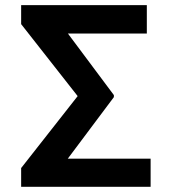

<svg xmlns="http://www.w3.org/2000/svg" viewBox="-20 -720 670 740"><path d="M560.5 0H61.5V-72.3L279.3 -349.6L61.5 -627V-700.2H545.9V-590.8H241.7L418.9 -353.5V-345.7L241.2 -108.4H560.5Z"/></svg>

Font: Pretendard GOV SemiBold
Style: Regular
Weight: 600
Designer: Base glyphs from Inter by Rasmus Andersson; Hangeul glyphs from Noto Sans CJK(Source Han Sans) by Jang Soo-young and Kan
Foundry: Kil Hyung-jin
Version: Version 1.309